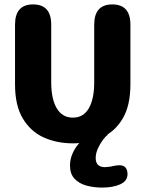

<svg xmlns="http://www.w3.org/2000/svg" viewBox="-20 -639 659 870"><path d="M442.7 211Q405.3 211 372 202Q338.6 192.9 317.9 171Q297.2 149.1 297.2 111.3Q297.2 84.5 307.1 60.4Q316.9 36.2 332.5 17.2Q348.1 -1.8 365.4 -13.9Q382.8 -26 398.2 -28.9H469.8Q459.4 -22.6 446.3 -5.1Q433.2 12.3 423.4 34.3Q413.6 56.3 413.6 76.5Q413.6 98.4 424.6 108.4Q435.7 118.4 455.4 118.4Q462 118.4 473 117Q483.9 115.7 490.4 113.8Q499.3 111.6 507.2 110.7Q515 109.8 521.2 109.8Q541.1 109.8 549.5 121.1Q557.8 132.4 557.8 150.1Q557.8 181.3 524.6 196.2Q491.4 211 442.7 211ZM310 10.5Q237.9 10.5 178.6 -16Q119.3 -42.6 83.7 -101.5Q48.1 -160.3 48.1 -256.8V-527.2Q48.1 -619 129.9 -619Q212.1 -619 212.1 -527.2V-265.8Q212.1 -190.8 237.1 -148.4Q262.2 -106 310 -106Q358 -106 382.5 -148.4Q406.9 -190.8 406.9 -265.8V-527.2Q406.9 -619 489.1 -619Q570.9 -619 570.9 -527.2V-256.8Q570.9 -160.3 535.8 -101.5Q500.7 -42.6 441.6 -16Q382.6 10.5 310 10.5Z"/></svg>

Font: Sono ExtraLight
Style: Regular
Weight: 200
Designer: Tyler Finck
Foundry: Tyler Finck
Version: Version 2.112